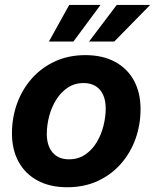

<svg xmlns="http://www.w3.org/2000/svg" viewBox="-20 -768 645 799"><path d="M259.8 11.2Q188 11.2 136.5 -16.6Q85 -44.4 57.4 -94.7Q29.8 -145 29.8 -212.9Q29.8 -278.3 51 -337.2Q72.3 -396 112.5 -441.4Q152.8 -486.8 209.2 -512.7Q265.6 -538.6 335 -538.6Q407.2 -538.6 458.7 -510.7Q510.3 -482.9 537.6 -432.4Q564.9 -381.8 564.9 -314Q564.9 -249.5 544.2 -190.9Q523.4 -132.3 483.4 -86.7Q443.4 -41 387 -14.9Q330.6 11.2 259.8 11.2ZM266.6 -105Q305.2 -105 334.2 -124.5Q363.3 -144 382.3 -175.8Q401.4 -207.5 410.6 -244.6Q419.9 -281.7 419.9 -316.4Q419.9 -349.6 409.2 -373.3Q398.4 -397 377.9 -409.7Q357.4 -422.4 328.1 -422.4Q290 -422.4 261.2 -402.8Q232.4 -383.3 213.1 -351.8Q193.8 -320.3 184.3 -283.2Q174.8 -246.1 174.8 -210.4Q174.8 -161.6 199 -133.3Q223.1 -105 266.6 -105ZM285.6 -595.2H183.6L268.1 -747.6H398.4ZM455.6 -595.2H350.6L465.8 -747.6H605Z"/></svg>

Font: Inter 24pt
Style: Bold Italic
Weight: 700
Italic angle: -9.3988°
Version: Version 4.001;git-66647c0bb